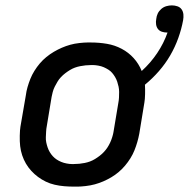

<svg xmlns="http://www.w3.org/2000/svg" viewBox="-20 -686 702 714"><path d="M255 8Q237 8 219 6.5Q201 5 183.5 1Q166 -3 150.5 -10.5Q135 -18 121.5 -28Q108 -38 96.5 -50.5Q85 -63 76.5 -77.5Q68 -92 62.5 -108.5Q57 -125 55 -142.5Q53 -160 53.5 -181.5Q54 -203 56 -215L76 -331Q78 -347 82.5 -362.5Q87 -378 93 -393Q99 -408 108 -422.5Q117 -437 128 -450Q139 -463 152.5 -474Q166 -485 180.5 -493.5Q195 -502 210 -508.5Q225 -515 241 -519.5Q257 -524 275.5 -526Q294 -528 305 -528H318Q349 -528 378 -523Q407 -518 432.5 -504.5Q458 -491 477 -470Q496 -449 507 -422Q540 -452 564.5 -488.5Q589 -525 603 -565H601Q591 -565 582 -568Q573 -571 567.5 -578Q562 -585 560.5 -595Q559 -605 561 -615Q562 -626 566.5 -635.5Q571 -645 579.5 -652.5Q588 -660 598.5 -663Q609 -666 619 -666Q630 -666 640 -662.5Q650 -659 655.5 -651Q661 -643 662 -632.5Q663 -622 661 -611Q655 -578 643 -544.5Q631 -511 613 -480Q595 -449 571 -421.5Q547 -394 519 -371Q520 -355 519.5 -335.5Q519 -316 517 -305L498 -189Q495 -173 490.5 -157.5Q486 -142 480 -127Q474 -112 465 -97.5Q456 -83 445 -70Q434 -57 421 -46Q408 -35 393.5 -26.5Q379 -18 364 -11.5Q349 -5 332.5 -0.5Q316 4 297.5 6Q279 8 269 8ZM246 -76H255Q265 -76 275 -77Q285 -78 295 -80Q305 -82 314.5 -85.5Q324 -89 333 -94.5Q342 -100 350.5 -106.5Q359 -113 366.5 -121Q374 -129 379.5 -137.5Q385 -146 389.5 -155.5Q394 -165 397.5 -176.5Q401 -188 402 -195L420 -303Q422 -313 422.5 -323.5Q423 -334 423 -344Q423 -354 421 -363.5Q419 -373 416 -382Q413 -391 408 -399.5Q403 -408 397 -415Q391 -422 383 -427Q375 -432 366 -436Q357 -440 345.5 -442Q334 -444 327 -444H318Q308 -444 298.5 -443Q289 -442 278.5 -440Q268 -438 258.5 -434.5Q249 -431 240 -425.5Q231 -420 222.5 -413.5Q214 -407 206.5 -399Q199 -391 194 -382.5Q189 -374 184 -364.5Q179 -355 176 -343.5Q173 -332 172 -326L154 -217Q152 -207 151.5 -196.5Q151 -186 150.5 -176Q150 -166 152 -156.5Q154 -147 157 -138Q160 -129 165 -120.5Q170 -112 176.5 -105Q183 -98 190.5 -93Q198 -88 207.5 -84Q217 -80 228 -78Q239 -76 246 -76Z"/></svg>

Font: Iosevka Aile Medium Oblique
Style: Regular
Weight: 500
Italic angle: -9°
Designer: Belleve Invis
Foundry: Belleve Invis
Version: Version 31.1.0; ttfautohint (v1.8.4)